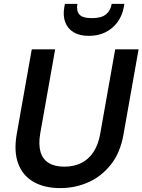

<svg xmlns="http://www.w3.org/2000/svg" viewBox="-20 -953 731 985"><path d="M289 12Q209 12 153 -19.5Q97 -51 73.5 -113.5Q50 -176 66 -266L143 -700H263L186 -266Q177 -211 188 -173.5Q199 -136 230 -117Q261 -98 310 -98Q358 -98 395.5 -116Q433 -134 458.5 -171.5Q484 -209 494 -266L571 -700H691L614 -266Q598 -171 549.5 -109.5Q501 -48 433.5 -18Q366 12 289 12ZM436 -769Q388 -769 357.5 -787.5Q327 -806 314.5 -839.5Q302 -873 310 -917L313 -933H377Q371 -898 387 -879Q403 -860 452 -860Q500 -860 523.5 -879Q547 -898 553 -933H618L615 -916Q607 -872 582.5 -839Q558 -806 521 -787.5Q484 -769 436 -769Z"/></svg>

Font: DM Sans 12pt SemiBold
Style: Italic
Weight: 600
Italic angle: -10°
Version: Version 4.004;gftools[0.9.30]